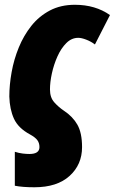

<svg xmlns="http://www.w3.org/2000/svg" viewBox="-20 -583 480 803"><path d="M124 200.2Q73.7 200.2 42 193.8V51.8Q58.6 57.1 74.5 59.1Q90.3 61 103 61Q145 61 145 32.2Q145 15.1 136.2 3.2Q127.4 -8.8 105 -21Q56.2 -47.4 38.3 -86.7Q20.5 -126 19 -179.2Q19 -228 28.6 -281.2Q38.1 -334.5 58.6 -384.5Q79.1 -434.6 111.1 -474.9Q143.1 -515.1 188.5 -539.1Q233.9 -563 293 -563Q378.9 -563 439.9 -520L377 -397Q360.4 -409.7 340.6 -417.2Q320.8 -424.8 307.1 -424.8Q279.3 -424.8 257.3 -402.8Q235.4 -380.9 220.2 -346.9Q205.1 -313 197 -276.1Q189 -239.3 189 -209Q189 -175.3 206.8 -155.3Q224.6 -135.3 247.1 -120.1Q283.7 -96.2 303.5 -61.8Q323.2 -27.3 323.2 32.2Q323.2 105.5 271 152.8Q218.8 200.2 124 200.2Z"/></svg>

Font: Open Sans Condensed ExtraBold
Style: Italic
Weight: 800
Width: 3
Italic angle: -12°
Designer: Monotype Design Team
Foundry: Monotype Imaging Inc.
Version: Version 3.003; ttfautohint (v1.8.4)